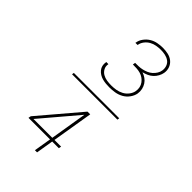

<svg xmlns="http://www.w3.org/2000/svg" viewBox="-301 -944 1203 1203"><g transform="rotate(45 300.0 -342.5)"><path d="M321 -440Q305 -440 289.5 -441.5Q274 -443 259 -447Q244 -451 231 -459Q218 -467 208.5 -478.5Q199 -490 195.5 -505Q192 -520 195 -536Q195 -537 195 -537.5Q195 -538 195 -539H214Q214 -539 214 -538Q214 -537 214 -537Q210 -517 219.5 -499.5Q229 -482 245.5 -472.5Q262 -463 281.5 -460Q301 -457 321 -457Q342 -457 363 -460.5Q384 -464 404 -474.5Q424 -485 438 -503.5Q452 -522 455 -542Q458 -559 454.5 -575Q451 -591 441.5 -604Q432 -617 419 -626Q406 -635 390.5 -639.5Q375 -644 358 -645Q341 -646 324 -646L327 -663H328Q343 -663 358.5 -663.5Q374 -664 389.5 -667.5Q405 -671 420.5 -677.5Q436 -684 448.5 -695Q461 -706 470 -720.5Q479 -735 481 -750Q484 -770 477.5 -788Q471 -806 456 -816.5Q441 -827 422 -831Q403 -835 383 -835Q364 -835 344 -831.5Q324 -828 306 -818Q288 -808 275 -791Q262 -774 259 -755Q259 -754 258.5 -754Q258 -754 258 -753H239Q239 -754 239.5 -754.5Q240 -755 240 -755Q243 -778 258 -798.5Q273 -819 293.5 -831.5Q314 -844 337.5 -848.5Q361 -853 383 -853Q407 -853 430 -848Q453 -843 470.5 -829Q488 -815 496 -793.5Q504 -772 500 -748Q497 -731 488 -714.5Q479 -698 465.5 -685.5Q452 -673 435 -665.5Q418 -658 401 -654Q419 -648 434 -637.5Q449 -627 459 -611.5Q469 -596 473 -577.5Q477 -559 474 -539Q470 -516 454.5 -494.5Q439 -473 416.5 -460.5Q394 -448 369.5 -444Q345 -440 321 -440ZM500 -333H98L100 -347H502ZM270 168 289 53H98L101 36L332 -236H356L311 36H370L367 53H308L289 168ZM125 36H292L332 -208Z"/></g></svg>

Font: Iosevka SS04 Th Ex Obl
Style: Regular
Weight: 100
Width: 7
Italic angle: -9°
Monospace: yes
Designer: Belleve Invis
Foundry: Belleve Invis
Version: Version 19.0.0; ttfautohint (v1.8.4)